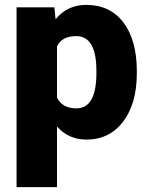

<svg xmlns="http://www.w3.org/2000/svg" viewBox="-20 -558 603 781"><path d="M536.6 -260.3Q536.6 -137.2 481.2 -63.7Q425.8 9.8 331.5 9.8Q258.8 9.8 211.9 -43.5V203.1H47.4V-528.3H201.2L206.1 -479.5Q253.4 -538.1 330.6 -538.1Q428.2 -538.1 482.4 -466.1Q536.6 -394 536.6 -268.1ZM372.1 -270.5Q372.1 -411.1 290 -411.1Q231.4 -411.1 211.9 -369.1V-161.1Q233.4 -117.2 291 -117.2Q369.6 -117.2 372.1 -252.9Z"/></svg>

Font: Roboto Black
Style: Regular
Weight: 900
Designer: Google
Version: Version 2.134; 2016